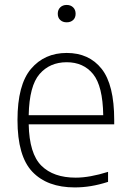

<svg xmlns="http://www.w3.org/2000/svg" viewBox="-20 -768 538 796"><path d="M290 9Q176 9 114.2 -55.8Q52.5 -120.5 52.5 -270.5Q52.5 -416.5 108.5 -482.5Q164.5 -548.5 256.5 -548.5Q349 -548.5 401.2 -482.8Q453.5 -417 453.5 -270V-252.5H99Q101.5 -131 151.5 -81.2Q201.5 -31.5 294 -31.5Q351.5 -31.5 428 -55.5V-14Q390.5 -2 357 3.5Q323.5 9 290 9ZM256.5 -510Q186.5 -510 144 -461Q101.5 -412 99 -290.5H408Q406 -411.5 366 -460.8Q326 -510 256.5 -510ZM256.5 -675.5Q240 -675.5 229.8 -685Q219.5 -694.5 219.5 -711Q219.5 -727.5 229.8 -737.5Q240 -747.5 256.5 -747.5Q273 -747.5 283.2 -737.5Q293.5 -727.5 293.5 -711Q293.5 -694.5 283.2 -685Q273 -675.5 256.5 -675.5Z"/></svg>

Font: Encode Sans XLt
Style: Regular
Weight: 200
Designer: Multiple Designers
Foundry: Impallari Type
Version: Version 3.002; ttfautohint (v1.8.3) -l 8 -r 50 -G 200 -x 14 